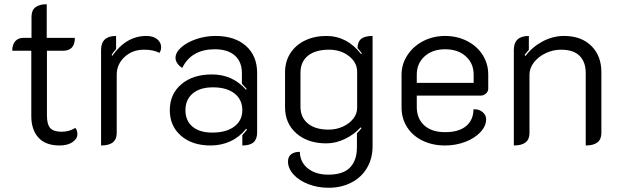

<svg xmlns="http://www.w3.org/2000/svg" viewBox="-20 -679 2927 908"><path d="M128 -130V-439H38Q38 -468 52 -484Q66 -500 91 -500H129V-600Q129 -659 201 -659V-500H334Q334 -439 278 -439H202V-133Q202 -91 217.5 -73.5Q233 -56 272 -56Q307 -56 336 -74Q346 -64 346 -44Q346 -23 323 -7Q300 9 262 9Q195 9 161.5 -28.5Q128 -66 128 -130Z M532 -326V-50Q532 -20 513.5 -5.5Q495 9 458 9V-443Q458 -509 529 -509V-447Q514 -431 508 -419L511 -415Q577 -509 672 -509Q705 -509 723.5 -493.5Q742 -478 742 -456Q742 -440 734 -429Q706 -444 661 -444Q606 -444 569 -409.5Q532 -375 532 -326Z M783 -158Q783 -234 837.5 -280.5Q892 -327 982 -327Q1080 -327 1143 -255L1147 -258Q1131 -276 1124 -283V-333Q1124 -387 1090.5 -416.5Q1057 -446 996 -446Q885 -446 842 -358Q828 -366 819 -379Q810 -392 810 -405Q810 -431 837 -455Q864 -479 908 -494Q952 -509 999 -509Q1090 -509 1143 -462Q1196 -415 1196 -334V-52Q1196 -21 1179 -6Q1162 9 1126 9V-40Q1145 -61 1148 -66L1144 -70Q1113 -31 1070 -11Q1027 9 976 9Q889 9 836 -37Q783 -83 783 -158ZM1126 -158Q1126 -208 1089 -237Q1052 -266 987 -266Q926 -266 891.5 -237Q857 -208 857 -158Q857 -108 890.5 -80Q924 -52 984 -52Q1050 -52 1088 -80.5Q1126 -109 1126 -158Z M1342 85Q1342 62 1357 50.5Q1372 39 1398 39Q1399 88 1436 117.5Q1473 147 1533 147Q1602 147 1635 113.5Q1668 80 1668 17V-49Q1678 -58 1689 -72L1686 -77Q1655 -43 1611.5 -22Q1568 -1 1523 -1Q1436 -1 1382 -48Q1328 -95 1328 -172V-337Q1328 -388 1353 -427Q1378 -466 1422.5 -487.5Q1467 -509 1524 -509Q1621 -509 1688 -423L1691 -427L1671 -452Q1671 -481 1688 -495Q1705 -509 1742 -509V12Q1742 70 1716 114.5Q1690 159 1642.5 184Q1595 209 1533 209Q1483 209 1438.5 192Q1394 175 1368 146Q1342 117 1342 85ZM1669 -169V-340Q1669 -383 1630.5 -413.5Q1592 -444 1536 -444Q1472 -444 1436.5 -415.5Q1401 -387 1401 -335V-174Q1401 -124 1436 -95Q1471 -66 1534 -66Q1570 -66 1601 -80Q1632 -94 1650.5 -117.5Q1669 -141 1669 -169Z M1879 -171V-325Q1879 -376 1907 -418.5Q1935 -461 1982 -485Q2029 -509 2085 -509Q2141 -509 2188 -485.5Q2235 -462 2262 -420Q2289 -378 2289 -326V-260Q2289 -247 2278.5 -237Q2268 -227 2254 -227H1951V-173Q1951 -119 1986 -86.5Q2021 -54 2085 -54Q2150 -54 2184.5 -83Q2219 -112 2219 -162Q2243 -164 2261 -150Q2279 -136 2279 -115Q2279 -83 2252 -54Q2225 -25 2180 -8Q2135 9 2085 9Q2025 9 1978 -14Q1931 -37 1905 -78Q1879 -119 1879 -171ZM2220 -287V-326Q2220 -379 2183 -412.5Q2146 -446 2085 -446Q2025 -446 1988 -412.5Q1951 -379 1951 -326V-287Z M2410 -443Q2410 -509 2481 -509V-443Q2473 -435 2461 -419L2465 -414Q2496 -456 2545 -482.5Q2594 -509 2647 -509Q2729 -509 2776.5 -462Q2824 -415 2824 -338V-50Q2824 9 2750 9V-333Q2750 -386 2721 -415Q2692 -444 2633 -444Q2595 -444 2560.5 -427.5Q2526 -411 2505 -384Q2484 -357 2484 -326V-50Q2484 -20 2465.5 -5.5Q2447 9 2410 9Z"/></svg>

Font: K2D Light
Style: Regular
Weight: 300
Designer: Katatrad Aksorn Co.,Ltd.
Foundry: Cadson Demak Co.,Ltd.
Version: Version 1.000; ttfautohint (v1.6)